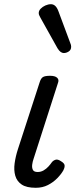

<svg xmlns="http://www.w3.org/2000/svg" viewBox="-20 -875 358 912"><path d="M150 17Q106 17 83 1.5Q60 -14 52.5 -40.5Q45 -67 49.5 -99.5Q54 -132 65 -166L168 -483Q174 -503 184 -509Q194 -515 218 -515Q241 -515 251 -506Q261 -497 256 -483L139 -119Q135 -108 133 -93.5Q131 -79 136 -68.5Q141 -58 159 -58Q174 -58 187 -65.5Q200 -73 210 -84Q220 -95 226 -104Q232 -112 243 -116Q254 -120 270 -109Q287 -99 287 -88Q287 -77 281 -66Q271 -48 252 -28.5Q233 -9 207.5 4Q182 17 150 17ZM283 -623Q276 -623 268.5 -628Q261 -633 253 -646L172 -791Q169 -797 166.5 -802Q164 -807 164 -813Q164 -824 173 -833.5Q182 -843 195.5 -849Q209 -855 222 -855Q245 -855 257 -823L314 -670Q316 -666 317 -661.5Q318 -657 318 -653Q318 -638 306.5 -630.5Q295 -623 283 -623Z"/></svg>

Font: Playwrite IE
Style: Regular
Weight: 400
Designer: Veronika Burian, José Scaglione
Foundry: TypeTogether
Version: Version 1.002